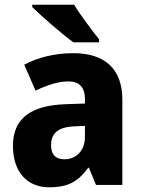

<svg xmlns="http://www.w3.org/2000/svg" viewBox="-20 -786 604 816"><path d="M295 -766H117V-756C153 -720 246 -639 292 -606H401V-619C373 -654 321 -723 295 -766ZM292 -560C212 -560 141 -542 83 -511L131 -401C182 -425 228 -440 271 -440C316 -440 341 -416 341 -364V-346L255 -343C111 -337 35 -283 35 -166C35 -57 94 10 189 10C271 10 312 -15 355 -73H358L388 0H500V-363C500 -494 424 -560 292 -560ZM296 -249 341 -251V-204C341 -145 303 -109 254 -109C219 -109 197 -127 197 -169C197 -217 224 -246 296 -249Z"/></svg>

Font: Noto Sans Sinhala UI SemiCondensed ExtraBold
Style: Regular
Weight: 800
Width: 4
Designer: Jelle Bosma - Monotype Design Team
Foundry: Monotype Imaging Inc.
Version: Version 2.006